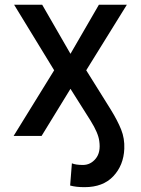

<svg xmlns="http://www.w3.org/2000/svg" viewBox="-20 -565 584 798"><path d="M36.6 0 205.1 -272.9 38.6 -545.4H155.3L272.9 -341.3L391.1 -545.4H507.3L338.4 -272.9L439 -111.8Q468.3 -64.5 483.4 -26.9Q498.5 10.7 496.6 53.7Q493.7 122.1 450.9 167.5Q408.2 212.9 331.5 212.9Q295.9 212.9 271.5 206.1L278.8 113.8Q294.9 120.6 324.7 120.6Q356.4 120.6 377.9 94.2Q399.4 67.9 392.6 21.5Q388.7 -11.7 356.4 -63.5L272.9 -195.8L152.8 0Z"/></svg>

Font: Karasuma Gothic
Style: Regular
Weight: 500
Designer: Rasmus Andersson / Ryoko Nishizuka
Foundry: Genbu
Version: Version 1.00